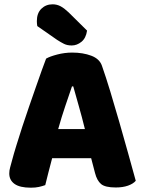

<svg xmlns="http://www.w3.org/2000/svg" viewBox="-20 -860 667 891"><path d="M403 -126H222Q212 -90 204.5 -59Q197 -28 190 -1Q176 4 160.5 7.5Q145 11 123 11Q72 11 47.5 -6.5Q23 -24 23 -55Q23 -69 27 -83Q31 -97 36 -116Q43 -143 55.5 -183.5Q68 -224 83 -270.5Q98 -317 115 -365.5Q132 -414 147 -457.5Q162 -501 174.5 -535.5Q187 -570 194 -588Q211 -598 245.5 -607Q280 -616 315 -616Q365 -616 403.5 -601.5Q442 -587 453 -555Q471 -504 492 -435Q513 -366 534 -292.5Q555 -219 575 -147.5Q595 -76 610 -21Q598 -7 574 1.5Q550 10 517 10Q468 10 449 -6Q430 -22 421 -57ZM314 -459Q300 -418 283 -368Q266 -318 250 -261H374Q360 -318 345.5 -368.5Q331 -419 320 -459ZM153 -739Q152 -743 151.5 -750.5Q151 -758 151 -762Q151 -799 172 -819.5Q193 -840 224 -840Q244 -840 261 -831Q278 -822 298 -803L384 -718Q379 -683 358 -666Q337 -649 313 -649Q292 -649 277 -656.5Q262 -664 245 -675Z"/></svg>

Font: Baloo Paaji 2 ExtraBold
Style: Regular
Weight: 800
Designer: Shuchita Grover, Noopur Datye and Ek Type
Foundry: Ek Type
Version: Version 1.640;hotconv 1.0.111;makeotfexe 2.5.65597; ttfautoh